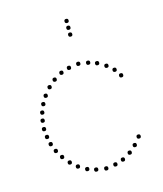

<svg xmlns="http://www.w3.org/2000/svg" viewBox="-110 -814 764 899"><g transform="rotate(-15 271.5 -364.5)"><path d="M296 -504Q286 -504 286 -514Q286 -524 296 -524Q306 -524 306 -514Q306 -504 296 -504ZM342 -497Q332 -497 332 -507Q332 -517 342 -517Q352 -517 352 -507Q352 -497 342 -497ZM382 -484Q372 -484 372 -494Q372 -504 382 -504Q392 -504 392 -494Q392 -484 382 -484ZM421 -461Q411 -461 411 -471Q411 -481 421 -481Q431 -481 431 -471Q431 -461 421 -461ZM453 -433Q443 -433 443 -443Q443 -453 453 -453Q463 -453 463 -443Q463 -433 453 -433ZM476 -400Q466 -400 466 -410Q466 -420 476 -420Q486 -420 486 -410Q486 -400 476 -400ZM249 -497Q239 -497 239 -507Q239 -517 249 -517Q259 -517 259 -507Q259 -497 249 -497ZM209 -484Q199 -484 199 -494Q199 -504 209 -504Q219 -504 219 -494Q219 -484 209 -484ZM170 -461Q160 -461 160 -471Q160 -481 170 -481Q180 -481 180 -471Q180 -461 170 -461ZM138 -433Q128 -433 128 -443Q128 -453 138 -453Q148 -453 148 -443Q148 -433 138 -433ZM89 -364Q79 -364 79 -374Q79 -384 89 -384Q99 -384 99 -374Q99 -364 89 -364ZM74 -327Q64 -327 64 -337Q64 -347 74 -347Q84 -347 84 -337Q84 -327 74 -327ZM62 -250Q52 -250 52 -260Q52 -270 62 -270Q72 -270 72 -260Q72 -250 62 -250ZM110 -399Q100 -399 100 -409Q100 -419 110 -419Q120 -419 120 -409Q120 -399 110 -399ZM66 -290Q56 -290 56 -300Q56 -310 66 -310Q76 -310 76 -300Q76 -290 66 -290ZM296 -17Q306 -17 306 -7Q306 3 296 3Q286 3 286 -7Q286 -17 296 -17ZM342 -24Q352 -24 352 -14Q352 -4 342 -4Q332 -4 332 -14Q332 -24 342 -24ZM382 -37Q392 -37 392 -27Q392 -17 382 -17Q372 -17 372 -27Q372 -37 382 -37ZM421 -60Q431 -60 431 -50Q431 -40 421 -40Q411 -40 411 -50Q411 -60 421 -60ZM453 -88Q463 -88 463 -78Q463 -68 453 -68Q443 -68 443 -78Q443 -88 453 -88ZM481 -122Q491 -122 491 -112Q491 -102 481 -102Q471 -102 471 -112Q471 -122 481 -122ZM249 -24Q259 -24 259 -14Q259 -4 249 -4Q239 -4 239 -14Q239 -24 249 -24ZM209 -37Q219 -37 219 -27Q219 -17 209 -17Q199 -17 199 -27Q199 -37 209 -37ZM170 -60Q180 -60 180 -50Q180 -40 170 -40Q160 -40 160 -50Q160 -60 170 -60ZM138 -88Q148 -88 148 -78Q148 -68 138 -68Q128 -68 128 -78Q128 -88 138 -88ZM89 -157Q99 -157 99 -147Q99 -137 89 -137Q79 -137 79 -147Q79 -157 89 -157ZM74 -194Q84 -194 84 -184Q84 -174 74 -174Q64 -174 64 -184Q64 -194 74 -194ZM110 -122Q120 -122 120 -112Q120 -102 110 -102Q100 -102 100 -112Q100 -122 110 -122ZM66 -231Q76 -231 76 -221Q76 -211 66 -211Q56 -211 56 -221Q56 -231 66 -231ZM295 -646Q285 -646 285 -656Q285 -666 295 -666Q305 -666 305 -656Q305 -646 295 -646ZM295 -679Q285 -679 285 -689Q285 -699 295 -699Q305 -699 305 -689Q305 -679 295 -679ZM295 -712Q285 -712 285 -722Q285 -732 295 -732Q305 -732 305 -722Q305 -712 295 -712Z"/></g></svg>

Font: Raleway Dots 
Style: Regular
Weight: 400
Version: Version 1.000